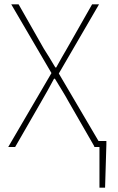

<svg xmlns="http://www.w3.org/2000/svg" viewBox="-20 -680 548 888"><path d="M440 188V0H416V-28H472V-12L466 188ZM18 0 218 -342 32 -660H66L182 -456Q196 -434 208 -414.5Q220 -395 236 -368H240Q255 -395 266 -414.5Q277 -434 290 -456L406 -660H438L252 -340L452 0H418L296 -212Q283 -236 267.5 -261Q252 -286 234 -316H230Q214 -286 200 -261Q186 -236 172 -212L50 0Z"/></svg>

Font: Source Sans 3 Variable
Style: Regular
Weight: 200
Designer: Paul D. Hunt
Foundry: Adobe Systems Incorporated
Version: Version 3.026